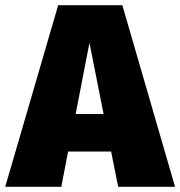

<svg xmlns="http://www.w3.org/2000/svg" viewBox="-45 -716 691 736"><path d="M408 0 381 -135H216L190 0H-25L178 -696H424L626 0ZM245 -279H352L298 -552Z"/></svg>

Font: Fira Sans Black
Style: Regular
Weight: 900
Designer: Carrois Corporate & Edenspiekermann AG
Foundry: Carrois Corporate GbR & Edenspiekermann AG
Version: Version 4.203